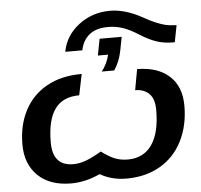

<svg xmlns="http://www.w3.org/2000/svg" viewBox="-57 -905 1021 973"><g transform="rotate(-5 453.5 -418.0)"><path d="M413.1 -24.4Q338.9 9.8 266.6 9.8Q158.2 9.8 97.4 -49.3Q36.6 -108.4 36.6 -208Q36.6 -306.2 75.9 -381.1Q115.2 -456.1 189.5 -497.1Q263.7 -538.1 364.3 -538.1H367.2L345.2 -431.6Q261.7 -431.6 221.2 -376Q180.7 -320.3 180.7 -206.1Q180.7 -86.4 285.2 -86.4Q315.9 -86.4 348.4 -98.1Q380.9 -109.9 429.2 -138.2Q460.9 -113.8 491.9 -99.9Q522.9 -85.9 562.5 -85.9Q642.6 -85.9 685.1 -146.7Q727.5 -207.5 727.5 -323.2Q727.5 -379.9 701.2 -406.2Q674.8 -432.6 629.9 -432.6L648.9 -538.1Q752.4 -538.1 812 -484.6Q871.6 -431.2 871.6 -332.5Q871.6 -231.4 831.8 -153.1Q792 -74.7 718.5 -32.5Q645 9.8 547.9 9.8Q473.1 9.8 413.1 -24.4ZM851.1 -657.2H840.3Q797.4 -657.2 759.5 -669.7Q721.7 -682.1 676.8 -710.4Q631.8 -739.3 595.9 -751.5Q560.1 -763.7 521 -763.7Q460 -763.7 425.3 -735.6Q390.6 -707.5 380.9 -657.2H293.9Q309.1 -738.8 377.9 -791.7Q446.8 -844.7 538.1 -844.7Q614.3 -844.7 702.6 -795.9Q735.8 -776.9 762.2 -765.9Q788.6 -754.9 809.6 -749.5Q830.6 -744.1 867.7 -742.7ZM469.2 -541.5Q483.4 -558.6 494.1 -581.3Q504.9 -604 508.8 -624H457L473.1 -708H585.4L572.3 -639.6Q561 -582.5 532.7 -541.5Z"/></g></svg>

Font: Liberation Sans
Style: Bold Italic
Weight: 700
Italic angle: -12°
Designer: Steve Matteson
Foundry: Ascender Corporation
Version: Version 2.1.5